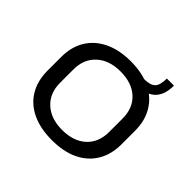

<svg xmlns="http://www.w3.org/2000/svg" viewBox="-153 -781 956 956"><g transform="rotate(45 325.0 -303.0)"><path d="M325 8Q244 8 185.5 -19.5Q127 -47 96 -99Q65 -151 65 -222V-318Q65 -389 96.5 -440.5Q128 -492 186.5 -520Q245 -548 325 -548Q406 -548 464 -520.5Q522 -493 553.5 -441Q585 -389 585 -318V-222Q585 -151 553.5 -99Q522 -47 464 -19.5Q406 8 325 8ZM325 -64Q405 -64 451.5 -106.5Q498 -149 498 -223V-317Q498 -391 451.5 -433.5Q405 -476 325 -476Q246 -476 199 -433Q152 -390 152 -317V-223Q152 -150 199 -107Q246 -64 325 -64ZM436 -532Q478 -532 495.5 -549.5Q513 -567 513 -614H563Q563 -485 436 -485Z"/></g></svg>

Font: Pathway Extreme
Style: Regular
Weight: 400
Designer: Eduardo Rodriguez Tunni
Foundry: Eduardo Rodriguez Tunni
Version: Version 1.001;gftools[0.9.26]